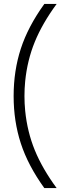

<svg xmlns="http://www.w3.org/2000/svg" viewBox="-20 -819 330 983"><path d="M49.8 -327.1Q49.8 -457 86.7 -570.1Q123.5 -683.1 207 -798.8H270Q196.8 -699.2 158.2 -604.7Q119.6 -510.3 108.9 -402.8Q101.6 -327.1 108.9 -252Q119.6 -144.5 158.2 -50Q196.8 44.4 270 144H207Q123.5 28.3 86.7 -84.7Q49.8 -197.8 49.8 -327.1Z"/></svg>

Font: Kreadon Light
Style: Regular
Weight: 300
Designer: kohakuno
Foundry: StudioGnu
Version: Version 1.000;Glyphs 3.1.2 (3151)